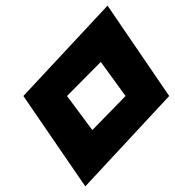

<svg xmlns="http://www.w3.org/2000/svg" viewBox="-20 -771 621 682"><path d="M218 -430 338 -551 426 -430 308 -309ZM581 -430 362 -751 63 -430 283 -109Z"/></svg>

Font: Ny Stormning
Style: HfKr
Weight: 700
Designer: Robert Jablonski, Mew Too
Foundry: Cannot Into Space Fonts
Version: Version 0.90